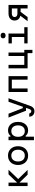

<svg xmlns="http://www.w3.org/2000/svg" viewBox="2448 -3336 1104 6040"><g transform="rotate(-90 3000.0 -316.0)"><path d="M240 -292 535 -600H680L387 -296L676 0H525ZM166 -600H276V0H166Z M830 -300Q830 -394 867 -465.5Q904 -537 970.5 -576.5Q1037 -616 1125 -616Q1213 -616 1279.5 -576.5Q1346 -537 1383 -465.5Q1420 -394 1420 -300Q1420 -206 1383 -134.5Q1346 -63 1279.5 -23.5Q1213 16 1125 16Q1037 16 970.5 -23.5Q904 -63 867 -134.5Q830 -206 830 -300ZM1310 -300Q1310 -398 1260.5 -455Q1211 -512 1125 -512Q1039 -512 989.5 -455Q940 -398 940 -300Q940 -202 989.5 -145Q1039 -88 1125 -88Q1211 -88 1260.5 -145Q1310 -202 1310 -300Z M1610 -600H1720V-540H1750Q1771 -574 1816.5 -595Q1862 -616 1916 -616Q1996 -616 2057.5 -576.5Q2119 -537 2152.5 -465.5Q2186 -394 2186 -300Q2186 -206 2152.5 -134.5Q2119 -63 2057.5 -23.5Q1996 16 1916 16Q1862 16 1816.5 -5Q1771 -26 1750 -60H1720V200H1610ZM2076 -300Q2076 -398 2028 -455Q1980 -512 1896 -512Q1812 -512 1764 -455Q1716 -398 1716 -300Q1716 -202 1764 -145Q1812 -88 1896 -88Q1980 -88 2028 -145Q2076 -202 2076 -300Z M2443 -600 2618 -150H2691L2658 -50H2537L2322 -600ZM2528 216Q2448 216 2401 173.5Q2354 131 2348 52H2448Q2463 87 2479.5 101.5Q2496 116 2522 116Q2546 116 2561.5 101Q2577 86 2591 52L2818 -600H2930L2688 86Q2666 148 2624 182Q2582 216 2528 216Z M3126 -600H3624V0H3514V-496H3236V0H3126Z M4348 0H3870V-600H3980V-104H4258V-600H4368V-104H4452V152H4348Z M4965 -600V-104H5165V0H4655V-104H4855V-496H4655V-600ZM4814 -770Q4814 -807 4837.5 -827.5Q4861 -848 4902 -848Q4943 -848 4966.5 -827.5Q4990 -807 4990 -770Q4990 -733 4966.5 -712.5Q4943 -692 4902 -692Q4861 -692 4837.5 -712.5Q4814 -733 4814 -770Z M5754 -220H5594Q5526 -220 5476.5 -243Q5427 -266 5400.5 -308.5Q5374 -351 5374 -410Q5374 -469 5400.5 -511.5Q5427 -554 5476.5 -577Q5526 -600 5594 -600H5864V0H5754ZM5534 -240H5661L5484 0H5354ZM5754 -320V-496H5594Q5542 -496 5513 -473Q5484 -450 5484 -408Q5484 -366 5513 -343Q5542 -320 5594 -320Z"/></g></svg>

Font: Martian Mono VF sWd Rg
Style: Regular
Weight: 400
Width: 6
Monospace: yes
Designer: Roman Shamin
Foundry: Evil Martians
Version: Version 1.100